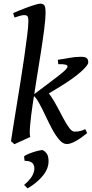

<svg xmlns="http://www.w3.org/2000/svg" viewBox="-20 -762 498 1041"><path d="M458.5 -422.9Q458.5 -408.2 417.2 -371.6Q376 -335 302.7 -290.5L201.7 -229L158.2 -246.1L262.7 -324.7Q302.2 -354.5 324.2 -373.3Q346.2 -392.1 346.2 -402.3Q346.2 -415.5 295.9 -414.1L293.5 -438Q325.7 -442.4 356.4 -448.2Q387.2 -454.1 418 -454.1Q442.9 -454.1 450.7 -446.5Q458.5 -439 458.5 -422.9ZM227.1 -691.9Q227.1 -660.6 219.7 -603.8Q212.4 -546.9 201.4 -476.8Q190.4 -406.7 178.5 -333.5Q166.5 -260.3 157 -195.1Q147.5 -129.9 143.3 -83Q139.2 -36.1 144 -19.5Q135.3 -15.1 117.7 -7.3Q100.1 0.5 83 8.3Q65.9 16.1 58.1 20L39.6 3.4Q42 -15.1 49.8 -63.2Q57.6 -111.3 68.1 -176.3Q78.6 -241.2 90.1 -312.5Q101.6 -383.8 111.3 -450.9Q121.1 -518.1 127.4 -569.8Q133.8 -621.6 133.8 -646Q133.8 -670.4 127.7 -675.3Q121.6 -680.2 110.4 -680.2Q102.5 -680.2 85.2 -675.3Q67.9 -670.4 58.6 -667L51.3 -690.9Q78.6 -703.1 109.1 -714.8Q139.6 -726.6 164.3 -734.4Q189 -742.2 198.2 -742.2Q211.9 -742.2 219.5 -734.4Q227.1 -726.6 227.1 -691.9ZM452.6 -40.5Q420.4 -13.7 391.1 2.7Q361.8 19 342.3 19Q321.3 19 301.3 -4.2Q281.2 -27.3 262.2 -63Q243.2 -98.6 225.6 -136.5Q208 -174.3 191.2 -204.6Q174.3 -234.9 158.2 -246.1L222.7 -274.9Q239.7 -264.6 257.1 -238.8Q274.4 -212.9 291.5 -180.7Q308.6 -148.4 324.7 -118.2Q340.8 -87.9 355.7 -68.1Q370.6 -48.3 383.8 -48.3Q418.9 -48.3 441.9 -62ZM241.2 133.8Q234.4 167.5 203.6 200.9Q172.9 234.4 129.4 259.3L110.8 240.7Q133.3 221.7 146.7 203.6Q160.2 185.5 165 164.1Q169.9 139.2 158 124.5Q146 109.9 113.3 109.9L110.4 86.4Q116.2 79.6 137.7 71Q159.2 62.5 181.4 56.6Q203.6 50.8 212.9 52.2Q235.8 65.9 240.7 87.6Q245.6 109.4 241.2 133.8Z"/></svg>

Font: Gentium Book Plus
Style: Italic
Weight: 400
Italic angle: -8°
Designer: Victor Gaultney, Annie Olsen, Iska Routamaa, Becca Hirsbrunner
Foundry: SIL International
Version: Version 6.101